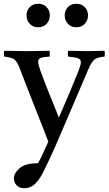

<svg xmlns="http://www.w3.org/2000/svg" viewBox="-36 -746 577 1021"><path d="M94 255Q67 255 52.5 239.5Q38 224 38 203Q38 175 68 148.5Q98 122 166 122Q179 99 191.5 72.5Q204 46 221 7Q210 -21 193 -65Q176 -109 154.5 -162.5Q133 -216 111 -273.5Q89 -331 68 -385Q56 -417 41.5 -429Q27 -441 -14 -445Q-17 -459 -14 -476Q15 -476 45 -475Q75 -474 107 -474Q136 -474 170 -475Q204 -476 228 -476Q230 -461 228 -445Q194 -443 180.5 -438Q167 -433 167 -418Q167 -404 177 -375Q203 -304 227.5 -244Q252 -184 277 -121Q309 -194 333.5 -252Q358 -310 383 -373Q394 -402 394 -416Q394 -430 379 -436Q364 -442 326 -445Q323 -461 326 -476Q351 -476 377.5 -475Q404 -474 434 -474Q454 -474 477.5 -475Q501 -476 520 -476Q523 -461 520 -445Q478 -442 463 -426.5Q448 -411 435 -380L264 19Q259 31 246 59.5Q233 88 218.5 118.5Q204 149 194 169Q169 218 145 236.5Q121 255 94 255ZM105 -664Q105 -690 122 -708Q139 -726 167 -726Q195 -726 212 -708Q229 -690 229 -664Q229 -638 212 -619.5Q195 -601 167 -601Q139 -601 122 -619.5Q105 -638 105 -664ZM308 -664Q308 -690 325 -708Q342 -726 370 -726Q398 -726 415 -708Q432 -690 432 -664Q432 -638 415 -619.5Q398 -601 370 -601Q342 -601 325 -619.5Q308 -638 308 -664Z"/></svg>

Font: Tiro Kannada
Style: Regular
Weight: 400
Designer: Kannada: John Hudson & Fiona Ross. Latin: John Hudson.
Foundry: Tiro Typeworks Ltd.
Version: Version 1.52